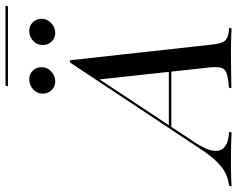

<svg xmlns="http://www.w3.org/2000/svg" viewBox="-170 -752 854 691"><g transform="rotate(-90 256.5 -407.0)"><path d="M87.9 -130.6Q52.4 -76.6 59.7 -46Q66.9 -15.3 116.9 -9.7L126.6 -8.9L125 0Q96.8 -1.6 64.5 -2Q32.3 -2.4 8.1 -2.4Q-17.7 -2.4 -36.7 -1.6Q-55.6 -0.8 -69.4 0L-66.9 -8.9L-58.1 -10.5Q-33.9 -14.5 -14.1 -26.2Q5.6 -37.9 26.2 -60.5Q46.8 -83.1 71.8 -121.8L376.6 -581.5H384.7L441.1 -70.2Q443.5 -48.4 448.4 -35.5Q453.2 -22.6 462.9 -17.3Q472.6 -12.1 488.7 -9.7L501.6 -8.9L499.2 0Q489.5 -0.8 476.2 -1.2Q462.9 -1.6 447.2 -2Q431.5 -2.4 413.7 -2.4H408.9H404.8Q385.5 -2.4 367.7 -2Q350 -1.6 334.3 -1.6Q318.5 -1.6 306 -1.2Q293.5 -0.8 283.9 -0.8L286.3 -9.7L304.8 -11.3Q341.9 -15.3 352.4 -27.4Q362.9 -39.5 358.9 -78.2L315.3 -479L329 -495.2ZM141.1 -216.9 146.8 -225.8H381.5V-216.9ZM308.1 -634.7Q290.3 -634.7 277.4 -647.6Q264.5 -660.5 264.5 -679.8Q264.5 -700 279.8 -714.1Q295.2 -728.2 316.9 -728.2Q334.7 -728.2 347.2 -715.3Q359.7 -702.4 359.7 -683.9Q359.7 -663.7 344.4 -649.2Q329 -634.7 308.1 -634.7ZM482.3 -634.7Q464.5 -634.7 452 -647.6Q439.5 -660.5 439.5 -679.8Q439.5 -700 454.4 -714.1Q469.4 -728.2 491.1 -728.2Q508.9 -728.2 521.4 -715.3Q533.9 -702.4 533.9 -683.9Q533.9 -663.7 518.5 -649.2Q503.2 -634.7 482.3 -634.7ZM291.1 -804.8 293.5 -813.7H581.5L579 -804.8Z"/></g></svg>

Font: Playfair 144pt SemiCondensed
Style: Italic
Weight: 400
Width: 4
Italic angle: -15.6°
Designer: Claus Eggers Sørensen
Foundry: Claus Eggers Sørensen
Version: Version 2.203